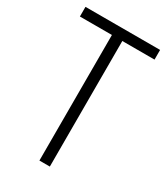

<svg xmlns="http://www.w3.org/2000/svg" viewBox="-178 -796 767 878"><g transform="rotate(30 205.0 -357.0)"><path d="M232 0H177V-663H8V-714H402V-663H232Z"/></g></svg>

Font: Noto Sans Sinhala Condensed Light
Style: Regular
Weight: 300
Width: 3
Designer: Jelle Bosma - Monotype Design Team
Foundry: Monotype Imaging Inc.
Version: Version 2.006; ttfautohint (v1.8.4.7-5d5b)